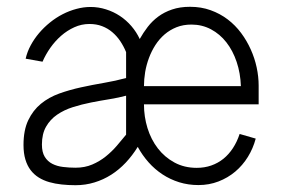

<svg xmlns="http://www.w3.org/2000/svg" viewBox="-20 -533 832 562"><path d="M55.1 -361.2 104.5 -352.4Q113.5 -373.3 127.3 -393Q141.2 -412.7 158.8 -428.2Q176.5 -443.7 197.5 -453.2Q218.5 -462.8 241.7 -462.8Q262.3 -462.8 278.9 -456.4Q295.5 -450.1 308.7 -438.8Q322 -427.5 332 -412.6Q342 -397.6 349.1 -380.5V-304.7Q318.6 -296.3 284.7 -290.5Q250.7 -284.7 217.3 -277.4Q183.8 -270.1 153.4 -259.2Q122.9 -248.2 99.7 -229.2Q76.5 -210.1 62.7 -181.1Q48.8 -152.1 48.8 -108.6Q48.8 -84.4 54.3 -66.2Q59.7 -48.1 69.6 -35.1Q79.6 -22 93.4 -13.4Q107.2 -4.8 124.2 0.1Q141.2 5 160.6 7Q180 9.1 201 9.1Q230.2 9.1 256.4 1Q282.7 -7 305.6 -21.6Q328.4 -36.1 347.9 -56.8Q367.4 -77.5 383.2 -103.1Q396.4 -78.8 414.7 -58.1Q433 -37.5 455.6 -22.6Q478.1 -7.8 504.6 0.5Q531.1 8.7 560.9 8.7Q592.2 8.7 619.4 -1.8Q646.7 -12.3 668.5 -30.6Q690.3 -49 705.6 -73.8Q720.9 -98.6 728.5 -127.3L681.4 -140.9Q673.9 -118 661.9 -99.6Q649.8 -81.1 634 -68.3Q618.1 -55.5 598.4 -48.6Q578.8 -41.7 555.8 -41.7Q519.4 -41.7 490.7 -57.3Q462 -72.8 442 -98.7Q422.1 -124.6 411.7 -158.1Q401.4 -191.6 401.4 -227.6H737.1V-282.7Q737.1 -308.5 731.3 -335.6Q725.5 -362.7 714 -388.2Q702.6 -413.8 685.7 -436.5Q668.8 -459.2 646.5 -476.2Q624.1 -493.2 596.6 -503.1Q569 -513.1 536.2 -513.1Q506.6 -513.1 483.6 -505.2Q460.6 -497.4 443.1 -484.4Q425.6 -471.4 412.4 -454.3Q399.2 -437.1 389 -418.8Q379.5 -439.3 364.6 -456.6Q349.7 -473.9 331 -486.3Q312.3 -498.7 290.2 -505.6Q268.2 -512.6 245.1 -512.6Q224.7 -512.6 203.9 -507Q183 -501.5 163.4 -491.4Q143.7 -481.3 126.1 -467Q108.5 -452.8 94.3 -436.1Q80.1 -419.3 69.9 -400.4Q59.6 -381.4 55.1 -361.2ZM401.4 -280.8Q401.4 -300.8 404.9 -322.1Q408.5 -343.3 416 -363.3Q423.4 -383.3 434.8 -401.1Q446.3 -418.9 461.7 -432.2Q477.1 -445.4 496.7 -453.3Q516.3 -461.1 540.3 -461.1Q571.5 -461.1 597.6 -447.2Q623.7 -433.3 642.6 -409.1Q661.6 -384.8 672.7 -351.8Q683.8 -318.8 685.1 -280.8ZM349.1 -138.8Q336.6 -123.5 322 -106.4Q307.4 -89.4 289.5 -75Q271.7 -60.7 249.9 -51.4Q228.2 -42.1 201 -42.1Q182.5 -42.1 164.7 -44.3Q146.9 -46.4 133.1 -53.5Q119.3 -60.5 111 -74Q102.7 -87.5 102.7 -109.9Q102.7 -141.1 114.9 -162.3Q127 -183.5 147.2 -197.3Q167.4 -211.2 193.3 -219.4Q219.2 -227.6 246.6 -233Q274 -238.4 300.8 -242.7Q327.6 -247.1 349.1 -252.9Z"/></svg>

Font: SaysetthaMai Thin
Style: Regular
Weight: 100
Designer: John M. Durdin
Foundry: Lao Script for Windows
Version: Version 1.101